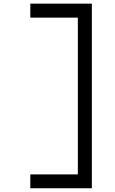

<svg xmlns="http://www.w3.org/2000/svg" viewBox="-20 -853 625 1040"><path d="M477.5 166.7H144.2V91.7H401.7V-757.5H144.2V-833.3H477.5Z"/></svg>

Font: 0xA000
Style: Regular
Weight: 400
Version: Version 0.1